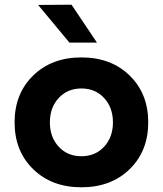

<svg xmlns="http://www.w3.org/2000/svg" viewBox="-20 -776 692 816"><path d="M610 -256Q610 -134 531 -57Q452 20 326 20Q200 20 121 -57Q42 -134 42 -256Q42 -378 121 -455Q200 -532 326 -532Q452 -532 531 -455Q610 -378 610 -256ZM460 -256Q460 -319 422.5 -359.5Q385 -400 326 -400Q267 -400 229.5 -359.5Q192 -319 192 -256Q192 -193 229.5 -152.5Q267 -112 326 -112Q385 -112 422.5 -152.5Q460 -193 460 -256ZM142 -755 284 -756 392 -595H275Z"/></svg>

Font: Metropolitano
Style: Bold
Weight: 700
Designer: Fonts by Alex Slobzheninov & Chris M. Simpson / Changes by Cristiano Sobral
Foundry: Fonts by Alex Slobzheninov & Chris M. Simpson / Changes by Cristiano Sobral
Version: Version 1.00;August 30, 2020;FontCreator 13.0.0.2681 64-bit